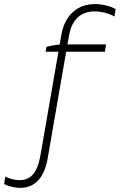

<svg xmlns="http://www.w3.org/2000/svg" viewBox="-159 -738 588 943"><path d="M74 46 82 0 166 -484H356L362 -520H172L181 -567C194 -642 239 -682 305 -682C341 -682 376 -672 403 -657L409 -693C385 -708 343 -718 307 -718C222 -718 160 -664 143 -570L134 -519C114 -518 88 -513 69 -508L65 -484H128L44 0L38 33C22 118 -14 152 -76 146C-96 144 -116 138 -133 129L-139 166C-120 176 -94 182 -72 184C3 191 56 143 74 46Z"/></svg>

Font: Fixel Display ExtraLight
Style: Italic
Weight: 200
Italic angle: -10°
Designer: AlfaBravo + MacPaw
Foundry: Kyrylo Tkachov, Marchela Mozhyna, Serhii Makarenko, Maria Weinstein, Zakhar Kryvoshyya
Version: Version 1.210;Glyphs 3.2 (3217)